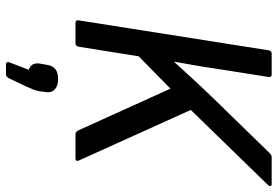

<svg xmlns="http://www.w3.org/2000/svg" viewBox="-163 -532 927 641"><g transform="rotate(90 300.5 -211.5)"><path d="M57 0Q46 0 48 -11L148 -645Q150 -655 159 -655H228Q239 -655 237 -645L209 -467Q204 -432 198 -398Q192 -364 186 -330H187Q216 -362 246 -394.5Q276 -427 306 -458L491 -648Q497 -655 506 -655H595Q600 -655 601 -651.5Q602 -648 598 -643L347 -385L516 -11Q518 -6 516.5 -3Q515 0 509 0H428Q420 0 415 -10L276 -317L168 -211L136 -11Q134 0 125 0ZM195 232Q185 232 188 221L213 156Q186 147 193 115L196 98Q199 76 211 67Q223 58 244 58Q267 58 279 69.5Q291 81 287 102L285 118Q283 130 279 140.5Q275 151 269 164L242 221Q236 232 229 232Z"/></g></svg>

Font: Sofia Sans Semi Condensed Medium
Style: Italic
Weight: 500
Italic angle: -9°
Version: Version 4.100